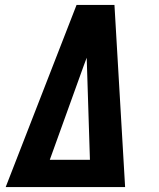

<svg xmlns="http://www.w3.org/2000/svg" viewBox="-20 -755 640 775"><path d="M3 0 289 -735H442L485 0ZM181 -110H343L331 -490Q331 -498 330.5 -506Q330 -514 330 -522Q327 -514 324 -506Q321 -498 318 -490Z"/></svg>

Font: Iosevka Slab XBdEx
Style: Italic
Weight: 800
Width: 7
Italic angle: -9°
Monospace: yes
Designer: Belleve Invis
Foundry: Belleve Invis
Version: Version 11.1.1; ttfautohint (v1.8.3)